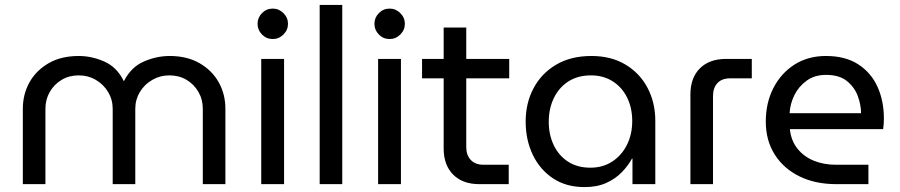

<svg xmlns="http://www.w3.org/2000/svg" viewBox="-20 -750 3664 782"><path d="M73 0V-307Q73 -366 100 -414.5Q127 -463 178 -492.5Q229 -522 301 -522Q353 -522 404.5 -499.5Q456 -477 484 -420H485Q514 -477 566 -499.5Q618 -522 671 -522Q742 -522 793 -492.5Q844 -463 871 -414.5Q898 -366 898 -307V0H806V-307Q806 -345 788 -376Q770 -407 739.5 -425Q709 -443 670 -443Q632 -443 600 -424.5Q568 -406 549.5 -375Q531 -344 531 -307V0H439V-307Q439 -344 420.5 -375Q402 -406 370.5 -424.5Q339 -443 300 -443Q262 -443 231.5 -425Q201 -407 183 -376Q165 -345 165 -307V0Z M1044 0V-510H1137V0ZM1091 -591Q1065 -591 1047 -609.5Q1029 -628 1029 -653Q1029 -678 1047 -696.5Q1065 -715 1091 -715Q1116 -715 1134.5 -696.5Q1153 -678 1153 -653Q1153 -628 1134.5 -609.5Q1116 -591 1091 -591Z M1282 0V-730H1374V0Z M1520 0V-510H1613V0ZM1567 -591Q1541 -591 1523 -609.5Q1505 -628 1505 -653Q1505 -678 1523 -696.5Q1541 -715 1567 -715Q1592 -715 1610.5 -696.5Q1629 -678 1629 -653Q1629 -628 1610.5 -609.5Q1592 -591 1567 -591Z M1932 0Q1864 0 1825.5 -39Q1787 -78 1787 -145V-431H1699V-510H1787V-638H1879V-510H2054V-431H1879V-151Q1879 -118 1897.5 -98.5Q1916 -79 1949 -79H2052V0Z M2361 12Q2286 12 2232.5 -23.5Q2179 -59 2150 -119.5Q2121 -180 2121 -255Q2121 -330 2153 -390.5Q2185 -451 2245 -486.5Q2305 -522 2389 -522Q2469 -522 2527.5 -487Q2586 -452 2617.5 -392Q2649 -332 2649 -258V0H2556V-104H2554Q2539 -76 2513 -49Q2487 -22 2449.5 -5Q2412 12 2361 12ZM2385 -67Q2435 -67 2473.5 -92Q2512 -117 2533.5 -160Q2555 -203 2555 -257Q2555 -310 2534.5 -352Q2514 -394 2476 -418.5Q2438 -443 2387 -443Q2333 -443 2294.5 -418Q2256 -393 2235.5 -350Q2215 -307 2215 -254Q2215 -202 2235 -159.5Q2255 -117 2293 -92Q2331 -67 2385 -67Z M2792 0V-365Q2792 -433 2830.5 -471.5Q2869 -510 2937 -510H3042V-431H2954Q2920 -431 2902 -411.5Q2884 -392 2884 -359V0Z M3386 0Q3301 0 3236.5 -31.5Q3172 -63 3135.5 -120.5Q3099 -178 3099 -255Q3099 -331 3130 -391.5Q3161 -452 3216 -487Q3271 -522 3344 -522Q3423 -522 3475.5 -488Q3528 -454 3554 -396.5Q3580 -339 3580 -268Q3580 -244 3577 -224H3197Q3202 -177 3228 -144.5Q3254 -112 3294.5 -95.5Q3335 -79 3384 -79H3517V0ZM3196 -289H3487Q3487 -322 3474 -358Q3461 -394 3430 -419.5Q3399 -445 3344 -445Q3298 -445 3265.5 -421.5Q3233 -398 3215.5 -362.5Q3198 -327 3196 -289Z"/></svg>

Font: MuseoModerno
Style: Regular
Weight: 400
Designer: Pablo Cosgaya, Héctor Gatti, Marcela Romero, and the Authors of The MuseoModerno Project.
Foundry: Omnibus-Type Team
Version: Version 1.001